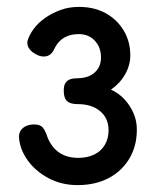

<svg xmlns="http://www.w3.org/2000/svg" viewBox="-20 -723 466 557"><path d="M205 -186Q158 -186 120 -206.5Q82 -227 59.5 -259Q37 -291 35 -326Q35 -337 40.5 -345Q46 -353 56 -357.5Q66 -362 79 -362Q97 -362 104.5 -352.5Q112 -343 117 -327Q123 -310 135 -295.5Q147 -281 165 -273Q183 -265 207 -265Q233 -265 253 -274.5Q273 -284 284 -302.5Q295 -321 295 -345Q295 -380 270.5 -400.5Q246 -421 205 -421Q192 -421 183 -424.5Q174 -428 169.5 -436.5Q165 -445 165 -461Q165 -475 170 -482.5Q175 -490 183.5 -493Q192 -496 204 -496Q236 -496 254.5 -512.5Q273 -529 273 -556Q273 -586 255 -605Q237 -624 209 -624Q191 -624 177.5 -619Q164 -614 154 -604.5Q144 -595 137 -580Q133 -571 125.5 -565Q118 -559 107 -559Q99 -559 91.5 -562Q84 -565 74 -572Q56 -587 60 -605Q65 -622 78 -639.5Q91 -657 111 -671Q131 -685 155.5 -694Q180 -703 209 -703Q253 -703 286 -685Q319 -667 338.5 -635Q358 -603 358 -562Q358 -534 343 -507.5Q328 -481 302 -463Q324 -453 340.5 -435.5Q357 -418 367 -395.5Q377 -373 377 -347Q377 -299 355 -262.5Q333 -226 294.5 -206Q256 -186 205 -186Z"/></svg>

Font: Fredoka SemiCondensed
Style: Regular
Weight: 400
Width: 4
Designer: Ben Nathan
Foundry: Milena B. Brandão, Ben Nathan
Version: Version 2.001